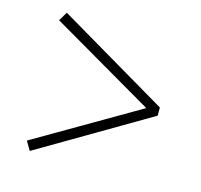

<svg xmlns="http://www.w3.org/2000/svg" viewBox="-83 -709 736 703"><g transform="rotate(15 285.5 -358.0)"><path d="M506 -373V-342L87 -96L67 -130L474 -367V-349L67 -586L87 -620Z"/></g></svg>

Font: Noto Serif KR ExtraLight
Style: Regular
Weight: 200
Designer: Ryoko NISHIZUKA 西塚涼子 (kana & ideographs); Frank Grießhammer (Latin, Greek & Cyrillic); Wenlong ZHANG 张文龙 (bopomofo); San
Foundry: Adobe
Version: Version 2.002-H1;hotconv 1.1.0;makeotfexe 2.6.0